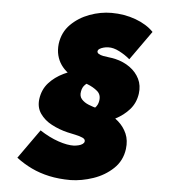

<svg xmlns="http://www.w3.org/2000/svg" viewBox="-54 -781 766 860"><g transform="rotate(5 329.5 -351.0)"><path d="M510 -532 603 -663Q572 -695 521.5 -713.5Q471 -732 413 -732Q364 -732 315 -714Q266 -696 231 -661Q196 -626 189 -573Q186 -545 192 -521.5Q198 -498 211 -479.5Q224 -461 242.5 -447Q261 -433 282 -424Q305 -415 332.5 -404.5Q360 -394 378.5 -378Q397 -362 392 -334Q389 -315 376 -302.5Q363 -290 346 -282Q329 -274 313 -268L305 -223Q347 -224 390 -233.5Q433 -243 470.5 -262Q508 -281 534 -310.5Q560 -340 566 -382Q571 -419 556.5 -448.5Q542 -478 513.5 -498.5Q485 -519 447 -528Q434 -531 419.5 -532.5Q405 -534 392.5 -536.5Q380 -539 372.5 -543.5Q365 -548 365 -555Q366 -562 373 -566.5Q380 -571 391 -574Q402 -577 412 -577Q435 -578 462 -564Q489 -550 510 -532ZM142 -180 49 -49Q82 -24 118.5 -6.5Q155 11 198.5 20.5Q242 30 295 30Q345 29 396.5 11.5Q448 -6 485.5 -41.5Q523 -77 530 -130Q535 -169 522 -199Q509 -229 484 -251Q459 -273 427 -287Q411 -294 389 -299.5Q367 -305 347 -313Q327 -321 315 -334.5Q303 -348 307 -369Q310 -389 323 -401Q336 -413 353.5 -421Q371 -429 386 -434L393 -479Q352 -478 307 -469Q262 -460 222.5 -441Q183 -422 156.5 -392.5Q130 -363 124 -320Q119 -282 138.5 -254Q158 -226 191.5 -208.5Q225 -191 262 -182Q280 -178 299 -174Q318 -170 331.5 -164Q345 -158 343 -147Q342 -141 335 -136Q328 -131 318 -128.5Q308 -126 297 -125Q267 -124 226 -138Q185 -152 142 -180Z"/></g></svg>

Font: Jost Black
Style: Italic
Weight: 900
Italic angle: -5°
Version: Version 3.710